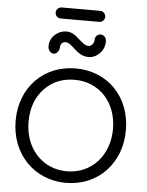

<svg xmlns="http://www.w3.org/2000/svg" viewBox="-64 -1043 848 1110"><g transform="rotate(5 360.0 -488.0)"><path d="M472 -928C489 -928 504 -943 504 -960C504 -977 489 -992 472 -992H248C231 -992 216 -977 216 -960C216 -943 231 -928 248 -928ZM427 -720C452 -720 473 -730 492 -749C511 -768 520 -792 520 -819C520 -839 507 -856 486 -856C470 -856 454 -842 454 -822C454 -801 439 -784 422 -784C401 -784 383 -802 363 -819C344 -836 323 -856 288 -856C263 -856 241 -847 222 -830C202 -812 192 -789 192 -762C192 -741 205 -722 226 -722C242 -722 258 -741 258 -760C258 -784 273 -794 288 -794C307 -794 324 -778 341 -762C364 -742 388 -720 427 -720ZM360 16C547 16 680 -125 680 -317C680 -510 547 -648 360 -648C174 -648 40 -510 40 -317C40 -126 175 16 360 16ZM360 -51C217 -51 115 -164 115 -317C115 -396 138 -460 184 -509C230 -558 289 -582 360 -582C503 -582 605 -473 605 -317C605 -164 503 -51 360 -51Z"/></g></svg>

Font: Dongle Light
Style: Regular
Weight: 300
Designer: Yanghee Ryu
Foundry: Yanghee Ryu
Version: Version 2.000